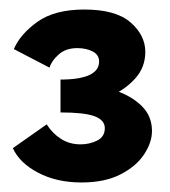

<svg xmlns="http://www.w3.org/2000/svg" viewBox="-20 -782 357 403"><path d="M151 -566V-603Q190 -603 223.5 -591.5Q257 -580 278 -559Q299 -538 299 -507Q299 -483 282.5 -458Q266 -433 233 -416Q200 -399 151 -399Q99 -399 60 -419.5Q21 -440 7 -471L78 -521Q90 -502 108 -490.5Q126 -479 149 -479Q168 -479 184 -487Q200 -495 200 -513Q200 -530 178.5 -538Q157 -546 107 -546V-615Q147 -615 167.5 -624.5Q188 -634 188 -653Q188 -667 174.5 -674Q161 -681 142 -681Q118 -681 103 -667.5Q88 -654 84 -640L9 -679Q23 -711 59 -736.5Q95 -762 157 -762Q223 -762 254 -735Q285 -708 285 -673Q285 -641 264 -617.5Q243 -594 212 -580.5Q181 -567 151 -566Z"/></svg>

Font: Ysabeau ExtraBold
Style: Regular
Weight: 800
Designer: Christian Thalmann (Catharsis Fonts)
Version: Version 2.002